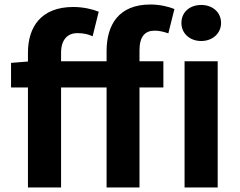

<svg xmlns="http://www.w3.org/2000/svg" viewBox="-20 -832 1064 852"><path d="M453 -560H251V-598C251 -656 280 -685 323 -685C352 -685 371 -680 391 -671L418 -780C391 -791 350 -801 305 -801C163 -801 104 -713 104 -598V-559L29 -553V-444H104V0H251V-444H453V0H599V-444H705V-560H599V-608C599 -670 623 -696 667 -696C686 -696 707 -691 727 -684L754 -792C729 -802 691 -812 647 -812C507 -812 453 -722 453 -605ZM873 -650C923 -650 961 -684 961 -730C961 -778 923 -810 873 -810C822 -810 785 -778 785 -730C785 -684 822 -650 873 -650ZM799 0H946V-560H799Z"/></svg>

Font: Source Han Sans Old Style Bold
Style: Regular
Weight: 700
Designer: Ryoko NISHIZUKA (kana & ideographs); Paul D. Hunt (Latin, Greek & Cyrillic); Wenlong ZHANG (bopomofo); Sandoll Communica
Foundry: Adobe Systems Incorporated
Version: Version 1.004;PS 1.004;hotconv 1.0.81;makeotf.lib2.5.63406